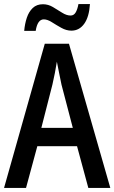

<svg xmlns="http://www.w3.org/2000/svg" viewBox="-20 -932 567 952"><path d="M418 0 362 -207H165L109 0H0L202 -715H322L527 0ZM285 -512Q280 -538 273 -570.5Q266 -603 262 -626Q258 -600 252 -569.5Q246 -539 240 -513L185 -298H341ZM100 -779Q103 -814 113 -844Q123 -874 142.5 -892.5Q162 -911 193 -911Q219 -911 242.5 -897Q266 -883 288 -869Q310 -855 330 -855Q346 -855 355 -870Q364 -885 369 -912H426Q422 -848 397.5 -814Q373 -780 334 -780Q309 -780 284 -794Q259 -808 237 -822Q215 -836 197 -836Q166 -836 157 -779Z"/></svg>

Font: Noto Sans Khmer Condensed Medium
Style: Regular
Weight: 500
Width: 3
Designer: Danh Hong and the Monotype Design Team
Foundry: Monotype Imaging Inc.
Version: Version 2.004; ttfautohint (v1.8.4.7-5d5b)